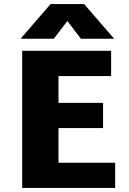

<svg xmlns="http://www.w3.org/2000/svg" viewBox="-20 -932 641 952"><path d="M82 0ZM551 -125V0H90V-680H531V-555H270V-422H491V-297H270V-125ZM381 -740 314 -828 247 -740H82L231 -912H397L546 -740Z"/></svg>

Font: Martel Sans Black
Style: Regular
Weight: 900
Designer: Dan Reynolds and Mathieu Réguer
Foundry: Dan Reynolds and Mathieu Réguer
Version: Version 1.002; ttfautohint (v1.1) -l 5 -r 5 -G 72 -x 0 -D la